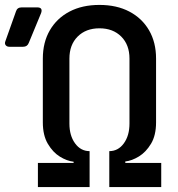

<svg xmlns="http://www.w3.org/2000/svg" viewBox="-104 -760 724 780"><path d="M50 0V-98H195V-103Q168 -106 139.5 -123.5Q111 -141 90.5 -175.5Q70 -210 70 -263V-522Q70 -588 98.5 -637Q127 -686 178.5 -713Q230 -740 300 -740Q370 -740 421.5 -713Q473 -686 501.5 -637Q530 -588 530 -522V-263Q530 -210 509.5 -176Q489 -142 460.5 -124.5Q432 -107 405 -104V-98H551V0H340V-146Q376 -146 399 -177.5Q422 -209 422 -258V-522Q422 -578 388.5 -611.5Q355 -645 300 -645Q245 -645 211.5 -611.5Q178 -578 178 -522V-258Q178 -209 201 -177.5Q224 -146 260 -146V0ZM-66 -570Q-76 -570 -81 -576.5Q-86 -583 -82 -593L-39 -714Q-34 -730 -16 -730H47Q71 -730 63 -707L13 -586Q7 -570 -10 -570Z"/></svg>

Font: Pitagon Sans Mono SemiBold
Style: Regular
Weight: 600
Monospace: yes
Designer: Travis Tran
Foundry: Pitagon
Version: Version 1.001; ttfautohint (v1.8.4.7-5d5b);gftools[0.9.26]